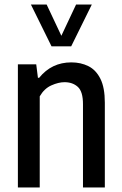

<svg xmlns="http://www.w3.org/2000/svg" viewBox="-20 -828 538 848"><path d="M59 0V-544H140L147.5 -484.5H153Q208 -552.5 295 -552.5Q337 -552.5 370.5 -535.8Q404 -519 423.5 -480Q443 -441 443 -374.5V0H346.5V-368Q346.5 -423.5 323.8 -444.2Q301 -465 265 -465Q238.5 -465 207 -451Q175.5 -437 155.5 -402.5V0ZM207.5 -623.5 116.5 -808H186L251 -670L316 -808H385.5L294.5 -623.5Z"/></svg>

Font: Encode Sans Condensed Condensed Medium
Style: Regular
Weight: 500
Width: 3
Designer: Multiple Designers
Foundry: Impallari Type
Version: Version 3.000; ttfautohint (v1.8.3) -l 8 -r 50 -G 200 -x 14 